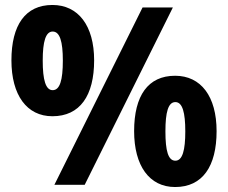

<svg xmlns="http://www.w3.org/2000/svg" viewBox="-20 -744 919 773"><path d="M191 -724C82 -724 26 -643 26 -501C26 -361 88 -276 191 -276C302 -276 359 -359 359 -501C359 -641 295 -724 191 -724ZM676 -714H554L199 0H321ZM192 -617C221 -617 233 -577 233 -500C233 -421 221 -381 192 -381C164 -381 152 -422 152 -500C152 -577 164 -617 192 -617ZM685 -439C576 -439 520 -359 520 -216C520 -77 581 9 685 9C796 9 852 -75 852 -216C852 -356 789 -439 685 -439ZM686 -333C715 -333 726 -290 726 -215C726 -140 715 -97 686 -97C657 -97 646 -137 646 -215C646 -292 657 -333 686 -333Z"/></svg>

Font: Noto Sans Arabic UI SmCn XBd
Style: Regular
Weight: 800
Width: 4
Designer: Monotype Design Team, Nadine Chahine and Nizar Qandah
Foundry: Monotype Imaging Inc.
Version: Version 2.010